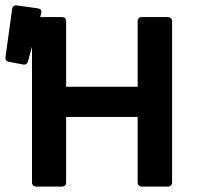

<svg xmlns="http://www.w3.org/2000/svg" viewBox="-33 -688 820 708"><path d="M474.6 -609.4V-368.2H210.9V-609.4C210.9 -619.1 205.1 -625 195.3 -625H115.2L119.1 -640.6C121.1 -649.4 117.2 -655.3 106.4 -657.2L29.3 -668C19.5 -668.9 12.7 -665 11.7 -654.3L-12.7 -477.5C-13.7 -466.8 -9.8 -461.9 0 -460L51.8 -450.2C61.5 -448.2 67.4 -453.1 70.3 -461.9L85 -515.6V-15.6C85 -5.9 90.8 0 100.6 0H195.3C205.1 0 210.9 -5.9 210.9 -15.6V-256.8H474.6V-15.6C474.6 -5.9 480.5 0 490.2 0H585.9C595.7 0 601.6 -5.9 601.6 -15.6V-609.4C601.6 -619.1 595.7 -625 585.9 -625H490.2C480.5 -625 474.6 -619.1 474.6 -609.4Z"/></svg>

Font: Ed Sans Neue SemiBold
Style: Regular
Weight: 600
Designer: Stephen Hutchings
Version: Version 1.004;PS 001.004;hotconv 1.0.88;makeotf.lib2.5.64775